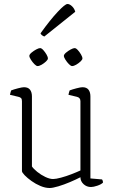

<svg xmlns="http://www.w3.org/2000/svg" viewBox="-20 -937 568 962"><path d="M229 5Q207 5 183 -5Q159 -15 138 -30Q117 -45 103.5 -59Q90 -73 90 -80V-430Q90 -441 85.5 -445.5Q81 -450 72 -452L30 -462Q31 -469 33 -475Q35 -481 36 -484Q49 -489 70 -494.5Q91 -500 100 -500Q121 -500 130.5 -487.5Q140 -475 140 -454V-103Q148 -91 166.5 -76Q185 -61 207 -50.5Q229 -40 246 -40Q260 -40 286 -47Q312 -54 339 -64.5Q366 -75 383 -83V-430Q383 -448 365 -452L323 -462Q324 -469 326 -475Q328 -481 329 -484Q342 -489 363 -494.5Q384 -500 393 -500Q414 -500 423.5 -487.5Q433 -475 433 -454V-43L491 -38Q493 -36 494.5 -31.5Q496 -27 496 -22Q487 -13 467.5 -6.5Q448 0 436 0Q414 0 398.5 -14.5Q383 -29 383 -49Q362 -38 331.5 -25Q301 -12 272.5 -3.5Q244 5 229 5ZM341 -606Q335 -606 325.5 -615.5Q316 -625 308 -637.5Q300 -650 300 -657Q300 -664 310.5 -673Q321 -682 334 -689Q347 -696 354 -696Q361 -696 370 -686Q379 -676 386 -664Q393 -652 393 -644Q393 -638 383.5 -629Q374 -620 362 -613Q350 -606 341 -606ZM168 -606Q162 -606 152.5 -615.5Q143 -625 135 -637.5Q127 -650 127 -657Q127 -664 137.5 -673Q148 -682 161 -689Q174 -696 181 -696Q188 -696 197 -686Q206 -676 213 -664Q220 -652 220 -644Q220 -638 210.5 -629Q201 -620 189 -613Q177 -606 168 -606ZM202 -754Q187 -760 183 -770Q231 -837 268.5 -877Q306 -917 318 -917Q329 -917 341 -905.5Q353 -894 357 -878Z"/></svg>

Font: Texturina 72pt Thin
Style: Regular
Weight: 100
Designer: Guillermo Torres Carreño
Foundry: Omnibus-Type
Version: Version 1.002; ttfautohint (v1.8.3)